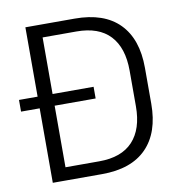

<svg xmlns="http://www.w3.org/2000/svg" viewBox="-74 -708 732 777"><g transform="rotate(-10 292.0 -319.5)"><path d="M4.5 -306V-354H311V-306ZM122 0V-53H281.5Q373 -53 419.5 -103Q466 -153 466 -246.5V-393Q466 -487 419.5 -536.8Q373 -586.5 281.5 -586.5H121.5V-639H283.5Q404 -639 466.5 -575.5Q529 -512 529 -393.5V-246Q529 -127.5 466.5 -63.8Q404 0 283.5 0ZM81 0V-639H142.5V0Z"/></g></svg>

Font: Anek Gurmukhi Light
Style: Regular
Weight: 300
Designer: Sarang Kulkarni (Gurmukhi), Yesha Goshar (Latin)
Foundry: Ek Type
Version: Version 1.003